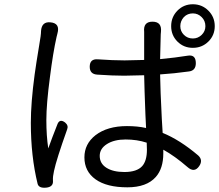

<svg xmlns="http://www.w3.org/2000/svg" viewBox="-20 -850 1030 903"><path d="M157 15Q125 -115 125 -272Q125 -367 143 -500Q150 -551 164 -635Q169 -667 171 -679Q173 -695 173 -704Q176 -749 217 -745Q264 -741 250 -692Q248 -686 246 -676Q229 -600 215 -488Q198 -361 198 -285Q198 -212 207 -152Q224 -200 251 -268Q262 -292 286 -274Q303 -260 296 -242Q245 -99 234 -46Q228 -19 229 -3Q229 -2 229 -1Q232 29 197.5 32.5Q163 36 157 15ZM579 31Q482 31 429.5 -6.5Q377 -44 377 -110Q377 -173 429 -214Q485 -257 577 -257Q627 -257 667 -248Q666 -268 664 -310Q659 -437 658 -496Q656 -496 653 -496Q594 -494 564 -494Q510 -494 438 -499Q402 -501 402 -536Q402 -574 440 -571Q510 -566 566 -566Q596 -566 655 -568H658V-628V-688Q658 -694 658 -700Q653 -748 697 -748Q742 -748 737 -700Q736 -696 736 -689Q735 -662 733 -572Q807 -579 862 -588Q901 -595 901 -553Q901 -518 869 -514Q797 -504 733 -500Q734 -428 741 -291Q744 -246 745 -225Q826 -192 912 -119Q936 -97 917 -69Q894 -35 861 -65Q802 -116 748 -146V-128Q748 -58 713 -18Q670 31 579 31ZM565 -41Q624 -41 649 -69Q671 -94 671 -146Q671 -167 670 -179Q624 -194 571 -194Q517 -194 483 -172.5Q449 -151 449 -117Q449 -81 480.5 -61Q512 -41 565 -41ZM887 -625Q844 -625 814.5 -654.5Q785 -684 785 -727Q785 -770 814.5 -800Q844 -830 887 -830Q930 -830 960 -800Q990 -770 990 -727Q990 -684 960 -654.5Q930 -625 887 -625ZM887 -669Q911 -669 928.5 -686Q946 -703 946 -727Q946 -752 928.5 -769.5Q911 -787 887 -787Q862 -787 845 -770Q828 -751 828 -727Q828 -703 845 -686Q862 -669 887 -669Z"/></svg>

Font: GenSenRounded JP R
Style: Regular
Weight: 400
Version: Version 1.501;PS 1;hotconv 16.6.51;makeotf.lib2.5.65220